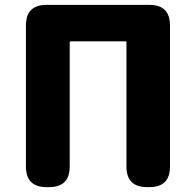

<svg xmlns="http://www.w3.org/2000/svg" viewBox="-20 -765 802 785"><path d="M170 0Q86 0 86 -84V-661Q86 -745 170 -745H591Q675 -745 675 -661V-84Q675 0 591 0H581Q497 0 497 -84V-591Q497 -596 492 -596H270Q265 -596 265 -591V-84Q265 0 181 0Z"/></svg>

Font: Resource Han Rounded KR Heavy
Style: Regular
Weight: 900
Designer: Cyano Hao (round all glyphs); Ryoko NISHIZUKA 西塚涼子 (kana, bopomofo & ideographs); Paul D. Hunt (Latin, Greek & Cyrillic)
Foundry: Cyano Hao
Version: 0.990